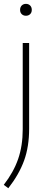

<svg xmlns="http://www.w3.org/2000/svg" viewBox="-29 -768 266 1018"><path d="M15 230 -9 212Q43 145 67.2 75Q91.5 5 91.5 -83V-540H125.5V-86Q125.5 9.5 98.8 83.2Q72 157 15 230ZM108.5 -684.5Q95 -684.5 86.2 -693Q77.5 -701.5 77.5 -715.5Q77.5 -730 86.2 -738.8Q95 -747.5 108.5 -747.5Q122 -747.5 130.8 -738.8Q139.5 -730 139.5 -715.5Q139.5 -701.5 130.8 -693Q122 -684.5 108.5 -684.5Z"/></svg>

Font: Encode Sans SmExp Th
Style: Regular
Weight: 100
Width: 6
Designer: Multiple Designers
Foundry: Impallari Type
Version: Version 3.002; ttfautohint (v1.8.3) -l 8 -r 50 -G 200 -x 14 